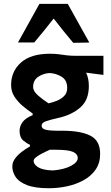

<svg xmlns="http://www.w3.org/2000/svg" viewBox="-20 -796 589 1020"><path d="M240.5 204Q165.5 204 123 187.2Q80.5 170.5 63 144Q45.5 117.5 45.5 88.5Q45.5 66 60 46.2Q74.5 26.5 96 10.2Q117.5 -6 139 -18V-27Q124.5 -32.5 104.2 -49Q84 -65.5 84 -100.5Q84 -125 99.5 -146.8Q115 -168.5 153.5 -184.5V-193Q127.5 -210.5 101 -232.8Q74.5 -255 56.8 -282.5Q39 -310 39 -344.5Q39 -417 91.5 -463.8Q144 -510.5 245.5 -510.5Q272.5 -510.5 292.2 -507.8Q312 -505 333.5 -502.2Q355 -499.5 387 -499.5H529.5V-398Q505.5 -401 482.8 -404Q460 -407 437.5 -410Q452 -379.5 452 -339Q452 -264 406 -224.5Q360 -185 290 -169.5Q245 -159.5 223 -151.5Q201 -143.5 201 -128.5Q201 -112.5 222 -107Q243 -101.5 290 -101.5H310.5Q408.5 -101.5 460.2 -75.2Q512 -49 512 21.5Q512 70.5 487.8 105.2Q463.5 140 423.5 161.8Q383.5 183.5 335.5 193.8Q287.5 204 240.5 204ZM238 -247Q258.5 -251.5 281.5 -260.5Q304.5 -269.5 320.8 -286Q337 -302.5 337 -328.5Q337 -369.5 308.2 -387.8Q279.5 -406 243.5 -408Q209.5 -406 182.8 -387.8Q156 -369.5 156 -334Q156 -311.5 182.5 -288.5Q209 -265.5 238 -247ZM261.5 109.5Q321 104.5 357 85.2Q393 66 393 43.5Q393 22 367.8 10.8Q342.5 -0.5 274 -0.5H244.5Q228 6.5 208 16.8Q188 27 173.2 38Q158.5 49 158.5 58.5Q158.5 77.5 183.2 92.8Q208 108 261.5 109.5ZM369 -568.5Q343 -599.5 316.5 -632.2Q290 -665 265 -697.5Q240 -665.5 214 -633.2Q188 -601 162 -570.5H75.5Q104.5 -622.5 132.8 -673.5Q161 -724.5 189.5 -775.5H340Q368.5 -725 396.8 -673.5Q425 -622 454.5 -570Z"/></svg>

Font: Commissioner Loud SemiBold
Style: Regular
Weight: 600
Designer: Kostas Bartsokas
Foundry: Kostas Bartsokas
Version: Version 1.000; ttfautohint (v1.8.3)